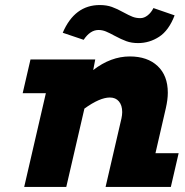

<svg xmlns="http://www.w3.org/2000/svg" viewBox="-20 -742 734 762"><path d="M358 -506 350 -464Q420 -518 495 -518Q565 -518 605.5 -480Q646 -442 646 -374Q646 -347 638 -312L597 -134H689L658 0H399L462 -272Q465 -286 465 -297Q465 -324 452 -339.5Q439 -355 416 -355Q376 -355 315 -311L243 0H76L162 -372H70L101 -506ZM470 -693Q492 -681 506 -675.5Q520 -670 537 -670Q552 -670 566 -681Q580 -692 589 -710L673 -681Q650 -621 611.5 -596Q573 -571 528 -571Q502 -571 481.5 -578.5Q461 -586 435 -600Q415 -611 400.5 -617Q386 -623 371 -623Q338 -623 312 -584L229 -612Q276 -722 376 -722Q403 -722 424 -714.5Q445 -707 470 -693Z"/></svg>

Font: Arvo
Style: Bold Italic
Weight: 700
Italic angle: -13°
Designer: Anton Koovit (Cyrillic Expansion: Cyreal)
Foundry: Anton Koovit, Yassin Baggar
Version: Version 3.000